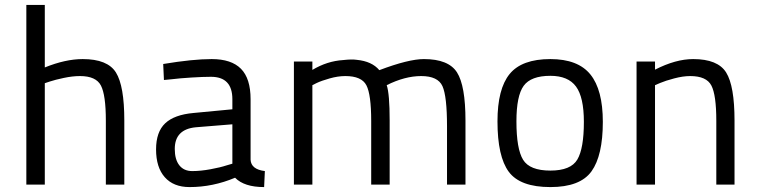

<svg xmlns="http://www.w3.org/2000/svg" viewBox="-20 -750 3087 780"><path d="M162 0H87V-730H162V-476Q246 -510 316 -510Q417 -510 451 -455.5Q485 -401 485 -261V0H410V-260Q410 -364 390 -402.5Q370 -441 305 -441Q275 -441 239.5 -433.5Q204 -426 183 -419L162 -412Z M998 -347V-101Q1000 -62 1056 -55L1053 10Q972 10 935 -28Q845 10 750 10Q685 10 649.5 -30Q614 -70 614 -143Q614 -214 651 -249Q688 -284 766 -291L924 -306V-347Q924 -438 837 -438Q805 -438 757 -435Q709 -432 677 -428L646 -425L643 -490Q763 -510 840 -510Q920 -510 959 -470.5Q998 -431 998 -347ZM924 -245 776 -233Q690 -225 690 -145Q690 -102 708.5 -78.5Q727 -55 761 -55Q795 -55 835.5 -62.5Q876 -70 900 -78L924 -85Z M1249 0H1174V-500H1249V-466Q1309 -502 1374 -506Q1409 -510 1429 -507Q1491 -501 1521 -465Q1640 -510 1702 -510Q1802 -510 1836.5 -456Q1871 -402 1871 -260V0H1796V-237Q1796 -359 1777.5 -400Q1759 -441 1691 -441Q1625 -441 1551 -404Q1563 -369 1563 -260V0H1488V-258Q1488 -366 1468.5 -403.5Q1449 -441 1383 -441Q1353 -441 1319.5 -431.5Q1286 -422 1267 -413L1249 -404Z M2216 -510Q2328 -510 2378.5 -447.5Q2429 -385 2429 -255Q2429 -118 2383 -54Q2337 10 2216 10Q2093 10 2047 -52Q2001 -114 2001 -257Q2001 -389 2050.5 -449.5Q2100 -510 2216 -510ZM2216 -57Q2299 -57 2325.5 -102Q2352 -147 2352 -255Q2352 -355 2320 -398.5Q2288 -442 2216 -442Q2137 -442 2107.5 -401.5Q2078 -361 2078 -257Q2078 -145 2105 -101Q2132 -57 2216 -57Z M2641 0H2566V-500H2641V-467Q2725 -510 2796 -510Q2896 -510 2930 -455.5Q2964 -401 2964 -260V0H2890V-259Q2890 -364 2870 -402.5Q2850 -441 2784 -441Q2755 -441 2719 -431.5Q2683 -422 2662 -413L2641 -404Z"/></svg>

Font: TitilliumText22L Rg
Style: Regular
Weight: 400
Designer: Campivisivi
Foundry: Campivisivi
Version: 1.000